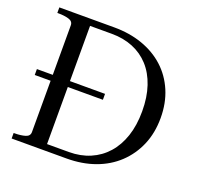

<svg xmlns="http://www.w3.org/2000/svg" viewBox="-124 -843 1004 977"><g transform="rotate(20 377.5 -355.0)"><path d="M36 -376H405V-344H36ZM36 -680V-710H333Q417 -710 486.5 -685.5Q556 -661 606.5 -615Q657 -569 685 -503.5Q713 -438 713 -357Q713 -276 685 -210.5Q657 -145 606.5 -97.5Q556 -50 486.5 -25Q417 0 333 0H36V-30H42Q74 -30 98 -37Q122 -44 122 -66V-644Q122 -666 98 -673Q74 -680 42 -680ZM333 -675H215V-35H333Q396 -35 447.5 -57Q499 -79 536 -120.5Q573 -162 593 -221.5Q613 -281 613 -357Q613 -433 593 -492.5Q573 -552 536 -592.5Q499 -633 447.5 -654Q396 -675 333 -675Z"/></g></svg>

Font: Roboto Serif 144pt
Style: Regular
Weight: 400
Version: Version 1.008